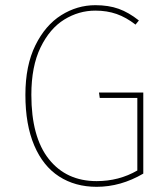

<svg xmlns="http://www.w3.org/2000/svg" viewBox="-20 -711 645 741"><path d="M516 -632 503 -616Q467 -644 430 -657Q393 -670 348 -670Q284 -670 228 -635.5Q172 -601 136.5 -528Q101 -455 101 -345Q101 -182 168.5 -97Q236 -12 353 -12Q439 -12 510 -53V-333H365L362 -354H533V-41Q446 10 353 10Q270 10 208 -30Q146 -70 112 -150Q78 -230 78 -345Q78 -458 116.5 -536Q155 -614 216.5 -652.5Q278 -691 348 -691Q399 -691 438 -677Q477 -663 516 -632Z"/></svg>

Font: Fira Sans Thin
Style: Regular
Weight: 100
Designer: bBox Type GmbH & Carrois Corporate GbR & Edenspiekermann AG
Foundry: bBox Type GmbH & Carrois Corporate GbR & Edenspiekermann AG
Version: Version 4.301